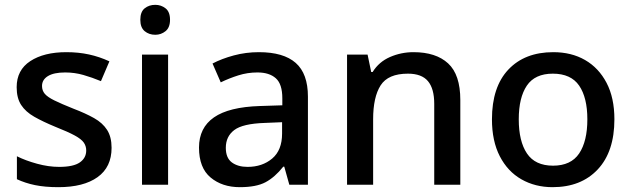

<svg xmlns="http://www.w3.org/2000/svg" viewBox="-20 -765 2615 795"><path d="M442 -153Q442 -73 384 -31.5Q326 10 222 10Q166 10 125 1.5Q84 -7 50 -23V-118Q86 -100 133.5 -87Q181 -74 225 -74Q284 -74 310.5 -92.5Q337 -111 337 -142Q337 -160 327 -174.5Q317 -189 289.5 -204Q262 -219 209 -240Q158 -261 122 -281.5Q86 -302 67.5 -330.5Q49 -359 49 -404Q49 -475 105.5 -512Q162 -549 255 -549Q305 -549 348.5 -539.5Q392 -530 433 -511L398 -429Q362 -444 325.5 -454.5Q289 -465 250 -465Q203 -465 178.5 -450Q154 -435 154 -409Q154 -390 165.5 -376.5Q177 -363 205.5 -349Q234 -335 284 -315Q334 -296 369.5 -276Q405 -256 423.5 -227Q442 -198 442 -153Z M676 -539V0H568V-539ZM623 -745Q647 -745 665.5 -730.5Q684 -716 684 -683Q684 -651 665.5 -636Q647 -621 623 -621Q597 -621 579 -636Q561 -651 561 -683Q561 -716 579 -730.5Q597 -745 623 -745Z M1052 -549Q1154 -549 1204.5 -504.5Q1255 -460 1255 -365V0H1178L1157 -75H1153Q1118 -31 1079.5 -10.5Q1041 10 973 10Q900 10 852 -30Q804 -70 804 -154Q804 -236 866 -279Q928 -322 1056 -326L1149 -329V-358Q1149 -417 1122 -441Q1095 -465 1046 -465Q1005 -465 967 -453Q929 -441 894 -424L860 -502Q898 -522 948 -535.5Q998 -549 1052 -549ZM1076 -256Q985 -253 950 -226.5Q915 -200 915 -153Q915 -111 940 -92.5Q965 -74 1005 -74Q1066 -74 1107 -108.5Q1148 -143 1148 -212V-259Z M1692 -549Q1785 -549 1835.5 -502.5Q1886 -456 1886 -351V0H1778V-335Q1778 -398 1752 -429Q1726 -460 1669 -460Q1587 -460 1556 -411.5Q1525 -363 1525 -271V0H1417V-539H1502L1517 -467H1523Q1549 -509 1595 -529Q1641 -549 1692 -549Z M2524 -271Q2524 -137 2455 -63.5Q2386 10 2268 10Q2196 10 2139 -22.5Q2082 -55 2049.5 -118Q2017 -181 2017 -271Q2017 -405 2085 -477Q2153 -549 2271 -549Q2346 -549 2402.5 -516.5Q2459 -484 2491.5 -422Q2524 -360 2524 -271ZM2128 -271Q2128 -180 2162 -129.5Q2196 -79 2270 -79Q2344 -79 2378 -129.5Q2412 -180 2412 -271Q2412 -361 2378 -410.5Q2344 -460 2269 -460Q2195 -460 2161.5 -410.5Q2128 -361 2128 -271Z"/></svg>

Font: Noto Sans Nag Mundari Medium
Style: Regular
Weight: 500
Version: Version 1.000